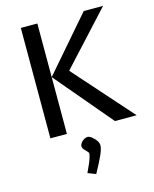

<svg xmlns="http://www.w3.org/2000/svg" viewBox="-126 -696 825 1028"><g transform="rotate(-15 286.5 -182.0)"><path d="M447.8 0 181.6 -314.8 438.7 -612H546L280.7 -323.4L568.1 0ZM90 0V-612H181.6V0ZM239.6 84.3Q239.6 74.7 246.6 65.5Q253.5 56.3 263.9 50.2Q274.2 44.2 283.8 44.2Q293.6 44.2 306.7 54.2Q319.7 64.3 329.4 78Q339.1 91.8 339.1 104.8Q339.1 123.3 324.9 155.9Q310.7 188.5 277.6 248.3L233.4 230.9Q246.1 204.5 254.3 184.9Q262.6 165.4 266.5 151.8Q270.5 138.3 270.5 132.3Q270.5 126.8 262.8 119.4Q255.2 112 247.4 103Q239.6 94 239.6 84.3Z"/></g></svg>

Font: Ancizar Sans Thin
Style: Regular
Weight: 100
Designer: Cesar Puertas, Viviana Monsalve, Julian Moncada, Julian Prieto, Jose Castro, Mariel Hernandez, Felipe Aragon, Sara Alarc
Version: Version 8.100